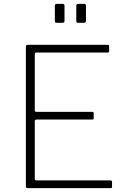

<svg xmlns="http://www.w3.org/2000/svg" viewBox="-20 -974 652 994"><path d="M114 -732Q114 -742 123 -742H538Q545 -742 545 -735V-709Q545 -702 537 -702H169Q160 -702 160 -693V-402Q160 -395 169 -395H458Q465 -395 465 -388V-362Q465 -358 463.5 -356.5Q462 -355 457 -355H169Q160 -355 160 -346V-49Q160 -40 169 -40H552Q560 -40 560 -33V-7Q560 -3 558.5 -1.5Q557 0 553 0H123Q114 0 114 -10V-732ZM314 -944V-868Q314 -861 312 -858.5Q310 -856 302 -856H275Q268 -856 266 -858Q264 -860 264 -866V-944Q264 -954 273 -954H305Q314 -954 314 -944ZM425 -944V-868Q425 -861 423 -858.5Q421 -856 413 -856H386Q379 -856 377 -858Q375 -860 375 -866V-944Q375 -954 384 -954H416Q425 -954 425 -944Z"/></svg>

Font: Libre Franklin Thin
Style: Regular
Weight: 100
Designer: Pablo Impallari, Rodrigo Fuenzalida, Nhung Nguyen
Foundry: Impallari Type
Version: Version 3.000